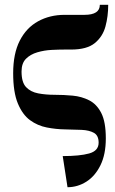

<svg xmlns="http://www.w3.org/2000/svg" viewBox="-20 -542 482 802"><path d="M262 240 242 110Q313 110 352.5 99Q392 88 392 54Q392 24 372.5 13Q353 2 321.5 0.5Q290 -1 252 -1.5Q214 -2 175.5 -9.5Q137 -17 105.5 -40Q74 -63 54.5 -110Q35 -157 35 -236Q35 -318 62.5 -372Q90 -426 139 -453Q188 -480 250 -480H333Q397 -480 397 -522H432Q432 -474 420.5 -431.5Q409 -389 376 -362Q343 -335 277 -335H250Q226 -335 195.5 -333.5Q165 -332 136 -323.5Q107 -315 88.5 -296.5Q70 -278 70 -243Q70 -198 89 -178Q108 -158 139.5 -152Q171 -146 208.5 -146Q246 -146 283.5 -142.5Q321 -139 352.5 -123Q384 -107 403 -70Q422 -33 422 36Q422 103 399.5 148.5Q377 194 340.5 217Q304 240 262 240Z"/></svg>

Font: Brygada 1918
Style: Bold
Weight: 700
Designer: Mateusz Machalski | Borys Kosmynka | Przemek Hoffer
Foundry: NIEPODLEGLA 2018
Version: Version 3.006